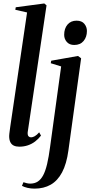

<svg xmlns="http://www.w3.org/2000/svg" viewBox="-20 -837 522 1110"><path d="M140 -72Q139 -55.5 144.8 -49.2Q150.5 -43 159.5 -43Q169 -43 180.8 -49.5Q192.5 -56 206.5 -72L217 -53Q202 -33.5 183 -19Q164 -4.5 141 3.2Q118 11 91.5 11Q73.5 11 60.2 5Q47 -1 40 -14.8Q33 -28.5 33 -51Q33 -56 34 -64.2Q35 -72.5 36.5 -83.5Q38 -94.5 39.5 -106L136.5 -765L68.5 -780.5L71 -795L236 -817L249 -806ZM375.5 32.5Q365 110.5 339 159.2Q313 208 273 230.8Q233 253.5 179.5 253.5Q158 253.5 139 249Q120 244.5 107 237.5L115.5 216.5Q124 219.5 134.5 222Q145 224.5 154.5 224.5Q180 224.5 198.2 212.8Q216.5 201 229.8 176Q243 151 252.5 110.5Q262 70 269.5 13L333.5 -453L273.5 -471.5L276 -486L431 -513.5L449 -500ZM409 -577Q381.5 -577 366.2 -594.5Q351 -612 351 -635.5Q351 -672 370.2 -694.8Q389.5 -717.5 422.5 -717.5Q453 -717.5 467.8 -699.2Q482.5 -681 482.5 -658Q482.5 -623 463.2 -600Q444 -577 409 -577Z"/></svg>

Font: Merriweather 144pt Medium
Style: Italic
Weight: 500
Italic angle: -7.8°
Version: Version 2.101